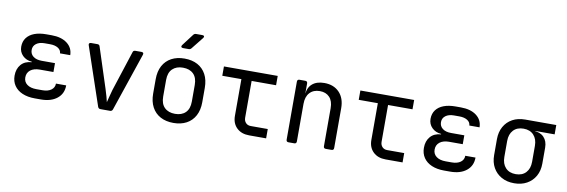

<svg xmlns="http://www.w3.org/2000/svg" viewBox="-56 -1219 4911 1663"><g transform="rotate(10 2400.0 -387.5)"><path d="M334 7H281Q218 7 171.5 -13Q125 -33 100 -70Q75 -107 75 -157Q75 -217 108 -255Q141 -293 201 -297V-301Q151 -305 119.5 -336.5Q88 -368 88 -414Q88 -460 112 -492Q136 -524 179.5 -540.5Q223 -557 283 -557H330Q416 -557 467 -518.5Q518 -480 519 -415H429Q428 -444 401 -461Q374 -478 330 -478H283Q237 -478 209.5 -457.5Q182 -437 182 -402Q182 -366 209.5 -345Q237 -324 284 -324H401V-246H281Q229 -246 199 -222.5Q169 -199 169 -158Q169 -119 199 -96.5Q229 -74 281 -74H334Q383 -74 411.5 -95Q440 -116 440 -151H530Q530 -78 477 -35.5Q424 7 334 7Z M858 0Q841 0 835 -16L662 -527Q658 -538 663 -544Q668 -550 678 -550H734Q752 -550 756 -534L871 -180Q882 -147 890 -116.5Q898 -86 902 -69Q907 -86 914 -116.5Q921 -147 931 -180L1046 -534Q1050 -550 1068 -550H1122Q1133 -550 1137.5 -544Q1142 -538 1138 -527L965 -16Q959 0 942 0Z M1500 8Q1434 8 1385.5 -18Q1337 -44 1310.5 -93.5Q1284 -143 1284 -212V-338Q1284 -408 1310.5 -457Q1337 -506 1385.5 -532Q1434 -558 1500 -558Q1567 -558 1615 -532Q1663 -506 1689.5 -457Q1716 -408 1716 -338V-212Q1716 -143 1689.5 -93.5Q1663 -44 1614.5 -18Q1566 8 1500 8ZM1500 -72Q1559 -72 1592.5 -105Q1626 -138 1626 -202V-348Q1626 -412 1592.5 -445Q1559 -478 1500 -478Q1442 -478 1408 -445Q1374 -412 1374 -348V-202Q1374 -138 1408 -105Q1442 -72 1500 -72ZM1471 -645Q1459 -645 1455 -652Q1451 -659 1458 -669L1537 -773Q1546 -785 1561 -785H1615Q1628 -785 1631.5 -778Q1635 -771 1627 -761L1544 -657Q1535 -645 1520 -645Z M2165 0Q2097 0 2056 -39.5Q2015 -79 2015 -145V-468H1847V-550H2320V-468H2105V-145Q2105 -117 2121.5 -99.5Q2138 -82 2165 -82H2315V0Z M2512 0Q2492 0 2492 -20V-530Q2492 -550 2512 -550H2562Q2582 -550 2582 -530V-445H2601L2582 -424Q2582 -489 2621 -524.5Q2660 -560 2729 -560Q2812 -560 2861 -509Q2910 -458 2910 -370V-20Q2910 0 2890 0H2840Q2820 0 2820 -20V-354Q2820 -417 2788.5 -450.5Q2757 -484 2703 -484Q2647 -484 2614.5 -449Q2582 -414 2582 -350V-20Q2582 0 2562 0Z M3365 0Q3297 0 3256 -39.5Q3215 -79 3215 -145V-468H3047V-550H3520V-468H3305V-145Q3305 -117 3321.5 -99.5Q3338 -82 3365 -82H3515V0Z M3934 7H3881Q3818 7 3771.5 -13Q3725 -33 3700 -70Q3675 -107 3675 -157Q3675 -217 3708 -255Q3741 -293 3801 -297V-301Q3751 -305 3719.5 -336.5Q3688 -368 3688 -414Q3688 -460 3712 -492Q3736 -524 3779.5 -540.5Q3823 -557 3883 -557H3930Q4016 -557 4067 -518.5Q4118 -480 4119 -415H4029Q4028 -444 4001 -461Q3974 -478 3930 -478H3883Q3837 -478 3809.5 -457.5Q3782 -437 3782 -402Q3782 -366 3809.5 -345Q3837 -324 3884 -324H4001V-246H3881Q3829 -246 3799 -222.5Q3769 -199 3769 -158Q3769 -119 3799 -96.5Q3829 -74 3881 -74H3934Q3983 -74 4011.5 -95Q4040 -116 4040 -151H4130Q4130 -78 4077 -35.5Q4024 7 3934 7Z M4497 10Q4433 10 4385.5 -16.5Q4338 -43 4311.5 -90Q4285 -137 4285 -200V-340Q4285 -403 4311.5 -450.5Q4338 -498 4385.5 -524Q4433 -550 4497 -550H4770V-468H4601V-452L4586 -466Q4643 -466 4676 -432Q4709 -398 4709 -340V-200Q4709 -137 4682.5 -90Q4656 -43 4608.5 -16.5Q4561 10 4497 10ZM4497 -70Q4554 -70 4586.5 -105Q4619 -140 4619 -200V-340Q4619 -400 4586.5 -435Q4554 -470 4497 -470Q4440 -470 4407.5 -435Q4375 -400 4375 -340V-200Q4375 -140 4407.5 -105Q4440 -70 4497 -70Z"/></g></svg>

Font: Pitagon Sans Mono
Style: Regular
Weight: 400
Monospace: yes
Designer: Travis Tran
Foundry: Pitagon
Version: Version 1.001;gftools[0.9.26]